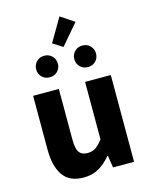

<svg xmlns="http://www.w3.org/2000/svg" viewBox="-131 -965 829 1060"><g transform="rotate(-15 284.0 -435.0)"><path d="M214 12Q133 12 96.5 -41Q60 -94 60 -188V-496H207V-207Q207 -153 222 -133Q237 -113 269 -113Q297 -113 316 -126Q335 -139 357 -168V-496H504V0H384L373 -69H370Q338 -31 301.5 -9.5Q265 12 214 12ZM292 -713 236 -749 314 -882 392 -830ZM176 -571Q149 -571 131.5 -588.5Q114 -606 114 -632Q114 -658 131.5 -676Q149 -694 176 -694Q203 -694 220.5 -676Q238 -658 238 -632Q238 -606 220.5 -588.5Q203 -571 176 -571ZM394 -571Q367 -571 349.5 -588.5Q332 -606 332 -632Q332 -658 349.5 -676Q367 -694 394 -694Q421 -694 438.5 -676Q456 -658 456 -632Q456 -606 438.5 -588.5Q421 -571 394 -571Z"/></g></svg>

Font: Font
Style: ¶
Weight: 700
Designer: Paul D. Hunt
Foundry: Adobe Systems Incorporated
Version: Version 3.000